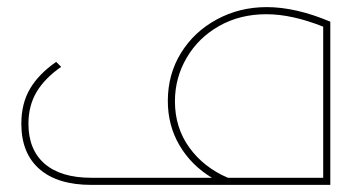

<svg xmlns="http://www.w3.org/2000/svg" viewBox="-20 -520 1019 540"><path d="M909 -459V0H237Q142 0 91 -44.5Q40 -89 40 -172Q40 -229 64.5 -270.5Q89 -312 138 -346L152 -332Q106 -300 83 -261.5Q60 -223 60 -172Q60 -99 105.5 -59.5Q151 -20 237 -20H576Q518 -55 485 -111Q452 -167 452 -236Q452 -311 489 -371Q526 -431 590 -465.5Q654 -500 730 -500Q812 -500 909 -459ZM621 -20H889V-445Q801 -480 729 -480Q655 -480 596.5 -447Q538 -414 505 -357.5Q472 -301 472 -235Q472 -161 512.5 -105Q553 -49 621 -20Z"/></svg>

Font: Montserrat-Arabic Thin
Style: Regular
Weight: 250
Designer: Mohamed Gaber
Foundry: Kief Type Foundry
Version: Version 5.008